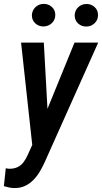

<svg xmlns="http://www.w3.org/2000/svg" viewBox="-53 -746 522 981"><path d="M138.2 -64 327.6 -528.3H448.7L176.3 80.6Q165 106 150.9 129.9Q136.7 153.8 117.9 173.1Q99.1 192.4 75 203.9Q50.8 215.3 20.5 214.8Q6.8 214.8 -6.3 211.9Q-19.5 209 -33.2 205.1L-23.4 113.8Q-19 114.7 -14.9 115.2Q-10.7 115.7 -6.8 116.2Q18.6 116.7 36.6 107.9Q54.7 99.1 67.1 82.8Q79.6 66.4 88.9 44.9ZM170.9 -528.3 192.9 -129.4 190.4 -6.3 113.8 13.2 54.7 -528.3ZM109.9 -666.5Q110.4 -691.9 127.4 -708.7Q144.5 -725.6 169.4 -726.1Q193.8 -726.6 211.7 -710.7Q229.5 -694.8 229.5 -669.9Q229.5 -644.5 211.9 -627.9Q194.3 -611.3 169.9 -610.8Q145.5 -610.4 127.9 -626.2Q110.4 -642.1 109.9 -666.5ZM328.6 -666Q328.6 -691.4 345.7 -708.3Q362.8 -725.1 388.2 -725.6Q412.6 -726.1 430.4 -710Q448.2 -693.8 447.8 -668.9Q447.8 -644 430.4 -627.4Q413.1 -610.8 388.7 -610.4Q364.3 -609.9 346.7 -625.5Q329.1 -641.1 328.6 -666Z"/></svg>

Font: Roboto Condensed Medium
Style: Italic
Weight: 500
Italic angle: -12°
Designer: Christian Robertson
Foundry: Google
Version: Version 3.0; 2020